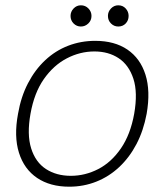

<svg xmlns="http://www.w3.org/2000/svg" viewBox="-20 -692 621 724"><path d="M241 12Q169 12 120 -21Q71 -54 51.5 -116Q32 -178 48 -263Q59 -327 85.5 -378Q112 -429 150.5 -465Q189 -501 237 -519.5Q285 -538 339 -538Q412 -538 460.5 -505Q509 -472 528.5 -410.5Q548 -349 533 -263Q521 -199 494.5 -148.5Q468 -98 429.5 -62Q391 -26 343 -7Q295 12 241 12ZM247 -29Q301 -29 350.5 -54.5Q400 -80 436 -132.5Q472 -185 486 -263Q500 -343 483 -395Q466 -447 427.5 -472.5Q389 -498 336 -498Q282 -498 232 -472Q182 -446 145.5 -394Q109 -342 95 -263Q81 -185 97.5 -132.5Q114 -80 153.5 -54.5Q193 -29 247 -29ZM285 -592Q269 -592 257.5 -603.5Q246 -615 246 -632Q246 -648 257.5 -660Q269 -672 285 -672Q302 -672 313.5 -660Q325 -648 325 -632Q325 -615 313 -603.5Q301 -592 285 -592ZM426 -592Q410 -592 398.5 -603.5Q387 -615 387 -632Q387 -648 398.5 -660Q410 -672 426 -672Q443 -672 454 -660Q465 -648 465 -632Q465 -615 454 -603.5Q443 -592 426 -592Z"/></svg>

Font: DM Sans 9pt ExtraLight
Style: Italic
Weight: 250
Italic angle: -10°
Version: Version 4.004;gftools[0.9.30]